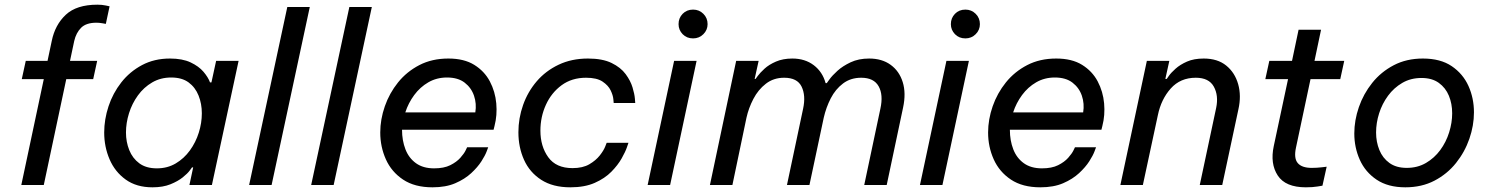

<svg xmlns="http://www.w3.org/2000/svg" viewBox="-20 -790 6363 820"><path d="M71 0 167 -452H73L90 -530H183L201 -615Q215 -684 261 -727Q307 -770 396 -770Q416 -770 432 -766.5Q448 -763 448 -763L432 -688Q432 -688 418 -690.5Q404 -693 392 -693Q348 -693 326.5 -671.5Q305 -650 297 -615L279 -530H395L378 -452H263L167 0Z M706 -540Q759 -540 794 -523.5Q829 -507 849 -483.5Q869 -460 877 -438H883L903 -530H999L885 0H789L805 -75H800Q800 -75 790.5 -62Q781 -49 760.5 -32.5Q740 -16 708 -3Q676 10 631 10Q563 10 517 -23Q471 -56 448 -109.5Q425 -163 425 -224Q425 -280 443.5 -336Q462 -392 498 -438Q534 -484 586.5 -512Q639 -540 706 -540ZM711 -459Q666 -459 630 -438Q594 -417 569 -382.5Q544 -348 531 -306.5Q518 -265 518 -224Q518 -184 532 -149Q546 -114 575 -92.5Q604 -71 650 -71Q695 -71 730.5 -92Q766 -113 791 -147.5Q816 -182 829 -223.5Q842 -265 842 -306Q842 -347 828 -382Q814 -417 785.5 -438Q757 -459 711 -459Z M1044 0 1207 -760H1303L1140 0Z M1309 0 1472 -760H1568L1405 0Z M1827 10Q1751 10 1701.5 -23Q1652 -56 1628 -109.5Q1604 -163 1604 -224Q1604 -280 1623.5 -336Q1643 -392 1680 -438Q1717 -484 1771 -512Q1825 -540 1895 -540Q1962 -540 2005.5 -513Q2049 -486 2072 -442.5Q2095 -399 2099.5 -348.5Q2104 -298 2092 -252L2088 -236H1697Q1697 -190 1711.5 -152.5Q1726 -115 1756.5 -93Q1787 -71 1834 -71Q1876 -71 1903 -84.5Q1930 -98 1946 -116Q1962 -134 1968.5 -147.5Q1975 -161 1975 -161H2065Q2065 -161 2058.5 -143.5Q2052 -126 2036 -101Q2020 -76 1992.5 -50.5Q1965 -25 1924.5 -7.5Q1884 10 1827 10ZM1711 -310H2010Q2016 -347 2004.5 -381Q1993 -415 1964.5 -437Q1936 -459 1889 -459Q1845 -459 1809.5 -438.5Q1774 -418 1749 -384Q1724 -350 1711 -310Z M2416 10Q2341 10 2291.5 -22Q2242 -54 2218 -107.5Q2194 -161 2194 -225Q2194 -285 2214 -341.5Q2234 -398 2272 -442.5Q2310 -487 2365.5 -513.5Q2421 -540 2491 -540Q2553 -540 2592 -521Q2631 -502 2652 -473.5Q2673 -445 2681.5 -416.5Q2690 -388 2691.5 -369Q2693 -350 2693 -350H2601Q2601 -350 2599.5 -366.5Q2598 -383 2588 -404Q2578 -425 2553.5 -441.5Q2529 -458 2483 -458Q2422 -458 2378.5 -426Q2335 -394 2311.5 -342.5Q2288 -291 2288 -232Q2288 -165 2321.5 -118.5Q2355 -72 2425 -72Q2469 -72 2497 -88.5Q2525 -105 2541.5 -126Q2558 -147 2564.5 -163.5Q2571 -180 2571 -180H2664Q2664 -180 2657.5 -161Q2651 -142 2635 -113.5Q2619 -85 2591 -56.5Q2563 -28 2520 -9Q2477 10 2416 10Z M2940 -626Q2913 -626 2895.5 -644Q2878 -662 2878 -687Q2878 -713 2895.5 -731Q2913 -749 2940 -749Q2966 -749 2984 -731Q3002 -713 3002 -687Q3002 -662 2984 -644Q2966 -626 2940 -626ZM2746 0 2859 -530H2955L2842 0Z M3012 0 3124 -530H3220L3203 -453H3207Q3207 -453 3216.5 -466Q3226 -479 3245 -496.5Q3264 -514 3294 -527Q3324 -540 3364 -540Q3418 -540 3455.5 -511.5Q3493 -483 3506 -435H3511Q3511 -435 3522.5 -451Q3534 -467 3556.5 -487.5Q3579 -508 3613 -524Q3647 -540 3692 -540Q3747 -540 3784 -513Q3821 -486 3835.5 -439Q3850 -392 3837 -331L3767 0H3671L3740 -326Q3753 -385 3732.5 -421.5Q3712 -458 3658 -458Q3613 -458 3580.5 -433.5Q3548 -409 3528 -370Q3508 -331 3498 -287L3437 0H3341L3410 -326Q3422 -382 3403.5 -420Q3385 -458 3329 -458Q3284 -458 3251 -432.5Q3218 -407 3197.5 -367.5Q3177 -328 3168 -287L3108 0Z M4103 -626Q4076 -626 4058.5 -644Q4041 -662 4041 -687Q4041 -713 4058.5 -731Q4076 -749 4103 -749Q4129 -749 4147 -731Q4165 -713 4165 -687Q4165 -662 4147 -644Q4129 -626 4103 -626ZM3909 0 4022 -530H4118L4005 0Z M4423 10Q4347 10 4297.5 -23Q4248 -56 4224 -109.5Q4200 -163 4200 -224Q4200 -280 4219.5 -336Q4239 -392 4276 -438Q4313 -484 4367 -512Q4421 -540 4491 -540Q4558 -540 4601.5 -513Q4645 -486 4668 -442.5Q4691 -399 4695.5 -348.5Q4700 -298 4688 -252L4684 -236H4293Q4293 -190 4307.5 -152.5Q4322 -115 4352.5 -93Q4383 -71 4430 -71Q4472 -71 4499 -84.5Q4526 -98 4542 -116Q4558 -134 4564.5 -147.5Q4571 -161 4571 -161H4661Q4661 -161 4654.5 -143.5Q4648 -126 4632 -101Q4616 -76 4588.5 -50.5Q4561 -25 4520.5 -7.5Q4480 10 4423 10ZM4307 -310H4606Q4612 -347 4600.5 -381Q4589 -415 4560.5 -437Q4532 -459 4485 -459Q4441 -459 4405.5 -438.5Q4370 -418 4345 -384Q4320 -350 4307 -310Z M4765 0 4878 -530H4974L4957 -453H4963Q4963 -453 4972 -466Q4981 -479 5000.5 -496.5Q5020 -514 5049.5 -527Q5079 -540 5121 -540Q5180 -540 5217 -510Q5254 -480 5268 -430.5Q5282 -381 5269 -323L5200 0H5104L5174 -329Q5185 -382 5164 -420Q5143 -458 5087 -458Q5021 -458 4980 -412Q4939 -366 4925 -298L4861 0Z M5557 10Q5470 10 5437 -40.5Q5404 -91 5420 -166L5481 -452H5384L5401 -530H5498L5526 -663H5622L5594 -530H5721L5704 -452H5577L5515 -160Q5505 -114 5522.5 -93.5Q5540 -73 5582 -73Q5604 -73 5625 -75.5Q5646 -78 5646 -78L5628 3Q5628 3 5607 6.5Q5586 10 5557 10Z M5982 10Q5908 10 5859.5 -22.5Q5811 -55 5787.5 -107.5Q5764 -160 5764 -220Q5764 -276 5783.5 -332.5Q5803 -389 5840.5 -436Q5878 -483 5932.5 -511.5Q5987 -540 6057 -540Q6132 -540 6180 -507.5Q6228 -475 6251.5 -423Q6275 -371 6275 -310Q6275 -254 6255.5 -197.5Q6236 -141 6198.5 -94Q6161 -47 6106.5 -18.5Q6052 10 5982 10ZM5988 -73Q6034 -73 6070 -94Q6106 -115 6131 -149Q6156 -183 6169 -224.5Q6182 -266 6182 -306Q6182 -347 6168 -381Q6154 -415 6125 -436Q6096 -457 6051 -457Q6005 -457 5969 -436Q5933 -415 5908 -381Q5883 -347 5870 -306Q5857 -265 5857 -224Q5857 -184 5871 -149.5Q5885 -115 5914 -94Q5943 -73 5988 -73Z"/></svg>

Font: Be Vietnam Pro
Style: Italic
Weight: 400
Italic angle: -12°
Designer: Lam Bao, Tony Le, Vietanh Nguyen
Foundry: Yellow Type Foundry
Version: Version 1.002; ttfautohint (v1.8.3)